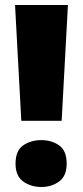

<svg xmlns="http://www.w3.org/2000/svg" viewBox="-20 -734 330 766"><path d="M226 -252H65L40 -714H251ZM42 -81Q42 -133 72.5 -154Q103 -175 145 -175Q186 -175 216 -154Q246 -133 246 -81Q246 -32 216 -10Q186 12 145 12Q103 12 72.5 -10Q42 -32 42 -81Z"/></svg>

Font: Noto Sans Ethiopic Black
Style: Regular
Weight: 900
Designer: Monotype Design Team
Foundry: Monotype Imaging Inc.
Version: Version 2.102; ttfautohint (v1.8.4.7-5d5b)